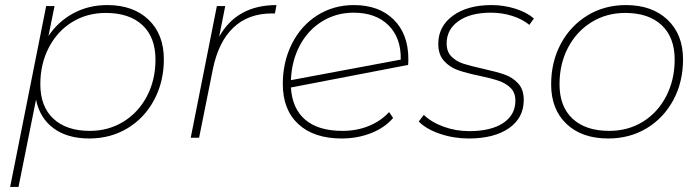

<svg xmlns="http://www.w3.org/2000/svg" viewBox="-20 -543 2760 757"><path d="M626 -309Q626 -221 588 -149.5Q550 -78 483 -37.5Q416 3 332 3Q246 3 191.5 -37Q137 -77 122 -150L53 194H20L162 -519H195L171 -401Q209 -458 269 -490.5Q329 -523 403 -523Q505 -523 565.5 -465.5Q626 -408 626 -309ZM593 -308Q593 -396 541.5 -444Q490 -492 397 -492Q323 -492 264.5 -456Q206 -420 172.5 -355.5Q139 -291 139 -211Q139 -123 190.5 -75Q242 -27 334 -27Q408 -27 467 -63.5Q526 -100 559.5 -164Q593 -228 593 -308Z M1070 -523 1064 -490H1052Q959 -490 900 -434Q841 -378 819 -269L765 0H732L835 -519H868L844 -398Q914 -523 1070 -523Z M1590 -310Q1590 -295 1589 -287L1127 -198Q1132 -115 1183.5 -71Q1235 -27 1330 -27Q1387 -27 1434.5 -46.5Q1482 -66 1514 -101L1530 -78Q1498 -40 1444 -18.5Q1390 3 1327 3Q1218 3 1156.5 -53.5Q1095 -110 1095 -212Q1095 -299 1131 -370.5Q1167 -442 1231 -482.5Q1295 -523 1375 -523Q1474 -523 1532 -466Q1590 -409 1590 -310ZM1127 -227 1560 -308Q1562 -393 1512 -443Q1462 -493 1374 -493Q1306 -493 1250.5 -459Q1195 -425 1162.5 -364.5Q1130 -304 1127 -227Z M1631 -64 1651 -90Q1681 -61 1729 -43.5Q1777 -26 1830 -26Q1916 -26 1964 -58Q2012 -90 2012 -146Q2012 -178 1993 -196.5Q1974 -215 1946 -224.5Q1918 -234 1871 -244Q1818 -255 1785.5 -266.5Q1753 -278 1730.5 -303Q1708 -328 1708 -370Q1708 -439 1765.5 -481Q1823 -523 1918 -523Q1967 -523 2012.5 -508.5Q2058 -494 2085 -470L2067 -445Q2039 -468 1999 -480.5Q1959 -493 1915 -493Q1835 -493 1788 -460Q1741 -427 1741 -372Q1741 -339 1760 -320Q1779 -301 1806.5 -292Q1834 -283 1884 -272Q1938 -260 1969.5 -249Q2001 -238 2023 -214Q2045 -190 2045 -149Q2045 -78 1986.5 -37.5Q1928 3 1828 3Q1769 3 1714.5 -15.5Q1660 -34 1631 -64Z M2153 -210Q2153 -299 2191 -370Q2229 -441 2296 -482Q2363 -523 2448 -523Q2551 -523 2612 -465Q2673 -407 2673 -309Q2673 -220 2635 -149Q2597 -78 2530 -37.5Q2463 3 2378 3Q2274 3 2213.5 -54.5Q2153 -112 2153 -210ZM2640 -308Q2640 -396 2588.5 -444Q2537 -492 2445 -492Q2371 -492 2312 -455.5Q2253 -419 2219.5 -355Q2186 -291 2186 -211Q2186 -123 2237.5 -75Q2289 -27 2382 -27Q2456 -27 2514.5 -63Q2573 -99 2606.5 -163.5Q2640 -228 2640 -308Z"/></svg>

Font: Montserrat Alternates ExLight
Style: Italic
Weight: 275
Italic angle: -11.3°
Designer: Julieta Ulanovsky
Foundry: Julieta Ulanovsky
Version: Version 7.200